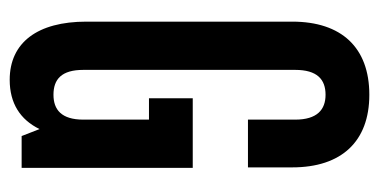

<svg xmlns="http://www.w3.org/2000/svg" viewBox="-208 -544 763 386"><g transform="rotate(90 173.0 -351.5)"><path d="M317 -469V-558C317 -657 265 -713 171 -713C76 -713 24 -657 24 -558V-144C24 -46 66 10 141 10C188 10 221 -11 240 -50L254 -14H318V-358H178V-270H221V-138C221 -94 201 -78 171 -78C140 -78 121 -94 121 -138V-564C121 -608 140 -625 171 -625C201 -625 221 -608 221 -564V-469Z"/></g></svg>

Font: Modon Arabic
Style: Bold
Weight: 700
Designer: Ahmedzaza
Foundry: Ahmedzaza
Version: Version 2.010